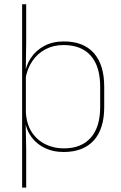

<svg xmlns="http://www.w3.org/2000/svg" viewBox="-20 -684 554 876"><path d="M270 9.5Q220 9.5 180.2 -11Q140.5 -31.5 117 -68.5Q93.5 -105.5 93 -155.5H87L98 -172Q101 -117.5 125.2 -80.8Q149.5 -44 187.8 -25.5Q226 -7 271 -7Q351 -7 394 -55.5Q437 -104 437 -196V-288.5Q437 -381 394.2 -429.8Q351.5 -478.5 269.5 -478.5Q223.5 -478.5 187 -459Q150.5 -439.5 127 -404.5Q103.5 -369.5 96 -323L87 -341.5H92.5Q97.5 -384 120.2 -418.8Q143 -453.5 181.5 -474.2Q220 -495 271.5 -495Q361 -495 408.2 -441.8Q455.5 -388.5 455.5 -288.5V-196Q455.5 -96 407.8 -43.2Q360 9.5 270 9.5ZM81 172V-664.5H99.5V-495.5L97.5 -356L98 -346.5V-138L97 -130.5L99.5 0V172Z"/></svg>

Font: Anek Telugu Thin
Style: Regular
Weight: 250
Version: Version 1.003